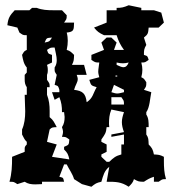

<svg xmlns="http://www.w3.org/2000/svg" viewBox="-20 -706 660 731"><path d="M150 -544C158 -563 157 -561 178 -563C168 -547 168 -548 150 -544ZM159 -516C173 -525 171 -525 188 -525C191 -508 196 -492 196 -477C196 -467 194 -458 188 -449C188 -432 187 -435 196 -421L188 -383C203 -378 201 -379 206 -364V-355H178L188 -326L206 -336C214 -316 216 -301 216 -279H224C224 -273 226 -267 226 -261C226 -246 224 -234 216 -222C219 -213 220 -208 220 -204C220 -199 219 -195 216 -185C233 -185 230 -184 244 -175C242 -154 243 -155 224 -147V-137C237 -124 240 -118 244 -99L178 -109L196 -156L159 -166L169 -213C178 -222 180 -221 196 -222C186 -240 184 -248 169 -260V-284C169 -305 167 -324 159 -345V-374H169C169 -391 168 -388 159 -402V-421C162 -429 162 -434 162 -439C162 -444 162 -449 159 -459L178 -468V-497C163 -502 164 -501 159 -516ZM452 -516 462 -506ZM424 -468C433 -466 441 -465 448 -465C455 -465 460 -466 470 -468C465 -455 458 -450 450 -450C443 -450 435 -454 424 -459ZM420 -418C421 -419 430 -419 426 -415C425 -414 416 -414 420 -418ZM414 -383 452 -364V-355C440 -352 433 -350 426 -350C420 -350 414 -352 404 -355ZM404 -336H442C451 -322 452 -325 452 -308H404ZM404 -289 452 -279C447 -264 444 -253 444 -241C444 -229 447 -217 452 -203L404 -194V-185L452 -194V-156H442V-118C420 -112 413 -106 396 -90H386L366 -109V-118L386 -128V-156L366 -166V-175C379 -194 384 -199 386 -222H396C396 -226 395 -230 395 -234C395 -253 396 -270 404 -289ZM74 -404C74 -393 75 -384 82 -374V-345H74C74 -325 76 -303 76 -282C76 -257 73 -233 64 -213V-194C71 -182 72 -175 82 -166V-156C73 -147 74 -145 74 -134V-128L26 -109C26 -73 25 -46 16 -14C33 -14 32 -14 46 -5L74 -14C86 -6 99 -4 114 -4C122 -4 131 -5 140 -5V-14H224C220 -30 222 -29 206 -33L224 -80H234C243 -61 256 -45 262 -24L292 -5L328 5C343 -7 347 -10 366 -14C373 -38 377 -56 396 -71L386 -14C421 -14 441 -14 470 5C481 -6 486 -11 490 -24C506 -15 509 -14 528 -14C542 -23 550 -28 566 -33V-14H584C598 -23 595 -24 612 -24C605 -47 604 -69 604 -93V-109C588 -117 584 -117 566 -118C562 -137 559 -143 546 -156C545 -175 546 -181 537 -194V-222H546C546 -241 546 -256 537 -270V-279C550 -297 551 -330 556 -355L528 -364C537 -378 537 -376 537 -393C527 -408 529 -406 518 -412C521 -423 522 -432 522 -440C522 -448 521 -457 518 -468C535 -468 532 -469 546 -478C541 -493 543 -492 528 -497C528 -515 528 -519 537 -535L528 -563C544 -576 544 -579 546 -601H584L604 -620L594 -658L566 -667H518V-676L470 -686C451 -678 443 -676 424 -676V-667H386V-620L338 -601C350 -586 357 -581 376 -572H424C431 -550 438 -535 452 -516H414L424 -544L404 -563H386L366 -544L376 -516L328 -497V-478C342 -469 341 -468 358 -468C357 -455 354 -444 354 -433C354 -426 356 -420 358 -412L320 -402C327 -380 326 -381 348 -374C334 -350 334 -332 310 -317C306 -350 295 -360 262 -364C267 -383 276 -392 276 -405C276 -410 274 -415 272 -421H310L300 -459H254C262 -475 261 -478 262 -497C251 -508 247 -512 234 -516C237 -530 238 -540 238 -551C238 -560 237 -571 234 -582C262 -585 261 -592 262 -620H224C233 -634 234 -631 234 -648L216 -667H182C161 -667 140 -668 120 -676H102L92 -667H36C17 -647 11 -637 8 -610L46 -601L54 -582C68 -573 65 -572 82 -572V-516C71 -510 73 -512 64 -497C68 -477 70 -463 82 -449V-430L74 -421Z"/></svg>

Font: GNUTypewriter
Style: Standard
Weight: 400
Version: Version 001.000